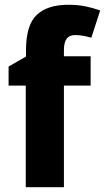

<svg xmlns="http://www.w3.org/2000/svg" viewBox="-20 -878 440 805"><path d="M360 -519H248V-93H88V-519H16V-599L89 -641V-667Q89 -773 134 -815.5Q179 -858 266 -858Q306 -858 338 -851.5Q370 -845 400 -834L363 -720Q348 -724 331 -727.5Q314 -731 294 -731Q248 -731 248 -669V-642H360Z"/></svg>

Font: Noto Sans Telugu UI SemiCondensed ExtraBold
Style: Regular
Weight: 800
Width: 4
Designer: Jelle Bosma - Monotype Design Team
Foundry: Monotype Imaging Inc.
Version: Version 2.005; ttfautohint (v1.8.4.7-5d5b)